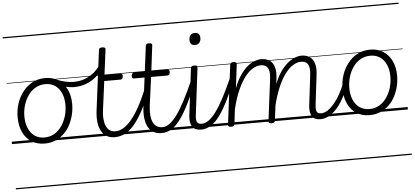

<svg xmlns="http://www.w3.org/2000/svg" viewBox="-70 -1047 3420 1584"><g transform="rotate(-5 1639.5 -255.0)"><path d="M270 19Q207 19 161 -10.5Q115 -40 90.5 -93.5Q66 -147 66 -218Q66 -276 83.5 -329.5Q101 -383 134.5 -426Q168 -469 214.5 -494Q261 -519 321 -519Q382 -519 428 -489.5Q474 -460 499 -407.5Q524 -355 524 -286Q524 -240 513 -196Q502 -152 481.5 -113Q461 -74 430 -44.5Q399 -15 359 2Q319 19 270 19ZM272 -31Q319 -31 355 -52.5Q391 -74 416 -110Q441 -146 454.5 -191Q468 -236 468 -283Q468 -339 450 -380.5Q432 -422 398.5 -445.5Q365 -469 318 -469Q272 -469 235.5 -448Q199 -427 174 -391Q149 -355 135.5 -310.5Q122 -266 122 -219Q122 -164 140 -121Q158 -78 192 -54.5Q226 -31 272 -31ZM0 365H588V375H0ZM0 -20H588V0H0ZM0 -505H588V-500H0ZM0 -885H588V-875H0Z M553 -424Q517 -424 479.5 -434Q442 -444 405 -458Q396 -462 393.5 -469Q391 -476 394 -483.5Q397 -491 403 -495Q409 -499 417 -496Q447 -484 482.5 -475.5Q518 -467 554 -467Q598 -467 639.5 -481Q681 -495 717 -523.5Q753 -552 779 -593Q786 -603 794 -601.5Q802 -600 806.5 -592Q811 -584 806 -573Q774 -522 734 -489Q694 -456 648 -440Q602 -424 553 -424ZM589 365V375ZM589 -20V0ZM589 -505V-500ZM589 -885V-875Z M852 17Q811 17 783.5 0.5Q756 -16 739.5 -46.5Q723 -77 718 -120Q713 -163 720 -217L783 -711Q784 -721 790.5 -725.5Q797 -730 811 -730Q826 -730 832.5 -725Q839 -720 837 -709L810 -500H943Q954 -500 957.5 -494Q961 -488 959 -476Q958 -463 953 -457.5Q948 -452 937 -452H804L774 -223Q767 -178 770 -142Q773 -106 784 -81.5Q795 -57 814 -44Q833 -31 860 -31Q871 -31 875.5 -23.5Q880 -16 879.5 -7Q879 2 872 9.5Q865 17 852 17ZM588 365H976V375H588ZM588 -20H976V0H588ZM588 -505H976V-500H588ZM588 -885H976V-875H588Z M852 17Q842 17 836.5 9.5Q831 2 832 -7Q833 -16 840.5 -23.5Q848 -31 862 -31Q893 -31 925.5 -50Q958 -69 992 -108.5Q1026 -148 1061.5 -212Q1097 -276 1134 -366Q1139 -376 1148 -376Q1157 -376 1163 -369.5Q1169 -363 1165 -352Q1128 -256 1091 -186.5Q1054 -117 1016.5 -71.5Q979 -26 938 -4.5Q897 17 852 17ZM976 365V375ZM976 -20V0ZM976 -505V-500ZM976 -885V-875Z M1240 17Q1199 17 1171 0.5Q1143 -16 1127 -46.5Q1111 -77 1106 -120Q1101 -163 1108 -217L1138 -452H1051Q1040 -452 1036.5 -458Q1033 -464 1034 -476Q1036 -489 1041 -494.5Q1046 -500 1056 -500H1144L1171 -711Q1172 -721 1178.5 -725.5Q1185 -730 1199 -730Q1213 -730 1219.5 -725Q1226 -720 1224 -709L1198 -500H1332Q1342 -500 1346 -494Q1350 -488 1348 -476Q1347 -463 1342 -457.5Q1337 -452 1326 -452H1192L1161 -223Q1155 -177 1157.5 -141.5Q1160 -106 1171 -81.5Q1182 -57 1201.5 -44Q1221 -31 1248 -31Q1259 -31 1263.5 -23.5Q1268 -16 1267.5 -7Q1267 2 1260 9.5Q1253 17 1240 17ZM976 365H1364V375H976ZM976 -20H1364V0H976ZM976 -505H1364V-500H976ZM976 -885H1364V-875H976Z M1240 17Q1230 17 1224.5 9.5Q1219 2 1220 -7Q1221 -16 1228.5 -23.5Q1236 -31 1250 -31Q1279 -31 1309 -52.5Q1339 -74 1371.5 -118.5Q1404 -163 1441 -233.5Q1478 -304 1521 -402Q1526 -412 1534.5 -412Q1543 -412 1549.5 -405.5Q1556 -399 1552 -389Q1509 -284 1471 -207.5Q1433 -131 1397 -81.5Q1361 -32 1322.5 -7.5Q1284 17 1240 17ZM1364 365V375ZM1364 -20V0ZM1364 -505V-500ZM1364 -885V-875Z M1566 17Q1540 17 1521.5 9Q1503 1 1492.5 -15Q1482 -31 1478.5 -55.5Q1475 -80 1479 -112L1526 -496Q1528 -506 1534.5 -510.5Q1541 -515 1554 -515Q1569 -515 1575.5 -509.5Q1582 -504 1580 -494L1533 -114Q1527 -71 1535.5 -51Q1544 -31 1575 -31Q1585 -31 1589.5 -23.5Q1594 -16 1593 -7Q1592 2 1585 9.5Q1578 17 1566 17ZM1576 -683Q1556 -683 1545 -694Q1534 -705 1534 -727Q1534 -752 1546 -767Q1558 -782 1583 -782Q1603 -782 1614 -771Q1625 -760 1625 -737Q1625 -713 1612.5 -698Q1600 -683 1576 -683ZM1364 365H1689V375H1364ZM1364 -20H1689V0H1364ZM1364 -505H1689V-500H1364ZM1364 -885H1689V-875H1364Z M1565 17Q1555 17 1549.5 9.5Q1544 2 1545 -7Q1546 -16 1553.5 -23.5Q1561 -31 1575 -31Q1604 -31 1634 -52.5Q1664 -74 1696.5 -118.5Q1729 -163 1766 -233.5Q1803 -304 1846 -402Q1851 -412 1859.5 -412Q1868 -412 1874.5 -405.5Q1881 -399 1877 -389Q1834 -284 1796 -207.5Q1758 -131 1722 -81.5Q1686 -32 1647.5 -7.5Q1609 17 1565 17ZM1689 365V375ZM1689 -20V0ZM1689 -505V-500ZM1689 -885V-875Z M2553 17Q2529 17 2511.5 9Q2494 1 2484 -15Q2474 -31 2470.5 -55.5Q2467 -80 2472 -112L2500 -344Q2506 -385 2501.5 -413Q2497 -441 2480.5 -455Q2464 -469 2433 -469Q2403 -469 2369.5 -449Q2336 -429 2303 -386Q2270 -343 2240.5 -273.5Q2211 -204 2188 -105H2165Q2182 -219 2213 -298Q2244 -377 2284 -426Q2324 -475 2365.5 -497Q2407 -519 2442 -519Q2481 -519 2508.5 -501.5Q2536 -484 2548.5 -446Q2561 -408 2553 -346L2525 -114Q2519 -71 2526.5 -51Q2534 -31 2563 -31Q2572 -31 2576.5 -23.5Q2581 -16 2580 -7Q2579 2 2572.5 9.5Q2566 17 2553 17ZM1815 15Q1802 15 1795 10.5Q1788 6 1790 -5L1851 -496Q1853 -506 1859 -510.5Q1865 -515 1878 -515Q1894 -515 1900 -510Q1906 -505 1905 -494L1881 -298Q1905 -361 1934 -403.5Q1963 -446 1993.5 -471.5Q2024 -497 2053.5 -508Q2083 -519 2109 -519Q2148 -519 2176 -501.5Q2204 -484 2216.5 -446Q2229 -408 2221 -346L2178 -4Q2177 6 2170.5 10.5Q2164 15 2150 15Q2137 15 2130 10.5Q2123 6 2125 -5L2168 -344Q2174 -385 2169 -413Q2164 -441 2147.5 -455Q2131 -469 2100 -469Q2070 -469 2037 -450.5Q2004 -432 1971.5 -391Q1939 -350 1909.5 -284.5Q1880 -219 1857 -124L1843 -4Q1842 6 1835.5 10.5Q1829 15 1815 15ZM1689 365H2678V375H1689ZM1689 -20H2678V0H1689ZM1689 -505H2678V-500H1689ZM1689 -885H2678V-875H1689Z M2554 17Q2544 17 2538.5 9.5Q2533 2 2534 -7Q2535 -16 2542.5 -23.5Q2550 -31 2564 -31Q2591 -31 2619 -49.5Q2647 -68 2674.5 -101Q2702 -134 2726 -178Q2750 -222 2770 -274Q2774 -284 2782 -285Q2790 -286 2797 -280.5Q2804 -275 2801 -265Q2783 -208 2757.5 -157Q2732 -106 2700 -67Q2668 -28 2631.5 -5.5Q2595 17 2554 17ZM2678 365V375ZM2678 -20V0ZM2678 -505V-500ZM2678 -885V-875Z M2961 19Q2898 19 2852 -10.5Q2806 -40 2781.5 -93.5Q2757 -147 2757 -218Q2757 -276 2774.5 -329.5Q2792 -383 2825.5 -426Q2859 -469 2905.5 -494Q2952 -519 3012 -519Q3073 -519 3119 -489.5Q3165 -460 3190 -407.5Q3215 -355 3215 -286Q3215 -240 3204 -196Q3193 -152 3172.5 -113Q3152 -74 3121 -44.5Q3090 -15 3050 2Q3010 19 2961 19ZM2963 -31Q3010 -31 3046 -52.5Q3082 -74 3107 -110Q3132 -146 3145.5 -191Q3159 -236 3159 -283Q3159 -339 3141 -380.5Q3123 -422 3089.5 -445.5Q3056 -469 3009 -469Q2963 -469 2926.5 -448Q2890 -427 2865 -391Q2840 -355 2826.5 -310.5Q2813 -266 2813 -219Q2813 -164 2831 -121Q2849 -78 2883 -54.5Q2917 -31 2963 -31ZM2678 365H3279V375H2678ZM2678 -20H3279V0H2678ZM2678 -505H3279V-500H2678ZM2678 -885H3279V-875H2678Z"/></g></svg>

Font: Playwrite GB S Guides
Style: Italic
Weight: 400
Italic angle: -7.01216°
Designer: Veronika Burian, José Scaglione
Foundry: TypeTogether
Version: Version 1.002